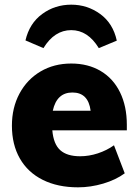

<svg xmlns="http://www.w3.org/2000/svg" viewBox="-20 -794 593 822"><path d="M523 -236H204Q209 -177 238 -151Q267 -125 323 -125Q361 -125 399 -137.5Q437 -150 468 -172L514 -52Q476 -24 422 -8Q368 8 314 8Q227 8 163 -24Q99 -56 65 -115.5Q31 -175 31 -256Q31 -333 63.5 -393.5Q96 -454 153.5 -488Q211 -522 285 -522Q357 -522 411 -490Q465 -458 494 -398.5Q523 -339 523 -260ZM206 -320H368Q358 -398 290 -398Q223 -398 206 -320ZM480 -620 403 -588Q356 -665 285 -665Q213 -665 166 -588L89 -621Q106 -694 160.5 -734Q215 -774 285 -774Q354 -774 409 -734Q464 -694 480 -620Z"/></svg>

Font: Muli Black
Style: Regular
Weight: 900
Designer: Vernon Adams
Foundry: Vernon Adams
Version: Version 2.001